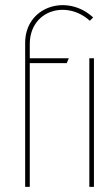

<svg xmlns="http://www.w3.org/2000/svg" viewBox="-20 -728 425 748"><path d="M96 0V-482H240L248 -501H96V-556C96 -688 239 -730 330 -647L343 -660C240 -755 78 -702 78 -561V0ZM346 0V-501H328V0Z"/></svg>

Font: Advent Pro
Style: Thin
Weight: 100
Designer: Andreas Kalpakidis
Foundry: Andreas Kalpakidis
Version: Version 2.002 2007